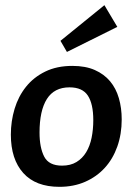

<svg xmlns="http://www.w3.org/2000/svg" viewBox="-20 -713 523 743"><path d="M239 -512 214 -555 384 -693 434 -609ZM22 -192Q22 -244 36.5 -292Q51 -340 80.5 -377Q110 -414 155 -436Q200 -458 260 -458Q311 -458 347 -442Q383 -426 406 -398.5Q429 -371 440 -333Q451 -295 451 -251Q451 -194 434 -146Q417 -98 385.5 -63.5Q354 -29 309.5 -9.5Q265 10 210 10Q118 10 70 -43.5Q22 -97 22 -192ZM133 -200Q133 -142 151 -107Q169 -72 220 -72Q253 -72 276 -86Q299 -100 313.5 -124Q328 -148 334.5 -180Q341 -212 341 -248Q341 -311 320 -343Q299 -375 249 -375Q190 -375 161.5 -330Q133 -285 133 -200Z"/></svg>

Font: Zilla Slab SemiBold
Style: Regular
Weight: 600
Designer: Typotheque.com
Foundry: Typotheque type foundry
Version: Version 1.0; 2017